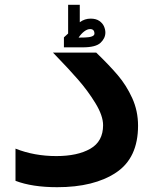

<svg xmlns="http://www.w3.org/2000/svg" viewBox="-20 -771 640 799"><path d="M44.5 -18.5V-152.5Q122.5 -121.5 214.5 -121.5Q302.5 -121.5 355.8 -152Q409 -182.5 409 -250Q409 -289.5 377 -341.8Q345 -394 304.5 -440.2Q264 -486.5 212.5 -539.5L200.5 -552H380.5Q434.5 -500 470.2 -458Q506 -416 530.2 -362.8Q554.5 -309.5 554.5 -248Q554.5 -113.5 463 -52.8Q371.5 8 218 8Q114 8 44.5 -18.5ZM263.5 -631.5V-751H312V-678.5Q332.5 -693.5 357 -693.5Q379.5 -693.5 393.2 -684Q407 -674.5 412.8 -661.2Q418.5 -648 418.5 -635.5Q418.5 -612 398.5 -593Q378.5 -574 324.5 -574H246V-615.5ZM373 -631Q373 -650 355 -650Q343.5 -650 330.8 -640.5Q318 -631 307 -614.5L333.5 -615Q352 -615.5 362.5 -619.5Q373 -623.5 373 -631Z"/></svg>

Font: JuliaMono ExtraBold
Style: Italic
Weight: 800
Italic angle: -9°
Monospace: yes
Designer: cormullion
Foundry: corm
Version: Version 0.057; ttfautohint (v1.8.4)